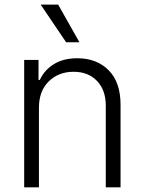

<svg xmlns="http://www.w3.org/2000/svg" viewBox="-20 -802 620 822"><path d="M146.7 -340.9V0H83.5V-545.5H144.9V-459.9H150.6Q169.7 -501.8 210.4 -527.2Q251.1 -552.6 311.1 -552.6Q393.8 -552.6 445 -501.4Q496.1 -450.3 496.1 -353.3V0H432.9V-349.4Q432.9 -416.2 395.4 -455.4Q358 -494.7 295.1 -494.7Q230.8 -494.7 188.7 -453.5Q146.7 -412.3 146.7 -340.9ZM263.1 -621.1 154.1 -782.3H229L320 -621.1Z"/></svg>

Font: Inter Zeller Light
Style: Regular
Weight: 300
Designer: Rasmus Andersson; Joe Bland
Foundry: zeller
Version: Version 3.015;git-dec3a8cb1